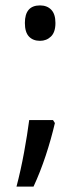

<svg xmlns="http://www.w3.org/2000/svg" viewBox="-20 -625 297 710"><path d="M128 -474Q102 -474 87 -490Q72 -506 72 -540Q72 -605 128 -605Q154 -605 169.5 -589Q185 -573 185 -540Q185 -506 168.5 -490Q152 -474 128 -474ZM176 -181 183 -170Q169 -110 149 -49.5Q129 11 104 65H41Q57 4 69 -61.5Q81 -127 88 -181Z"/></svg>

Font: Noto Sans Malayalam UI Condensed
Style: Regular
Weight: 400
Width: 3
Designer: Jelle Bosma - Monotype Design Team
Foundry: Monotype Imaging Inc.
Version: Version 2.104; ttfautohint (v1.8.4.7-5d5b)